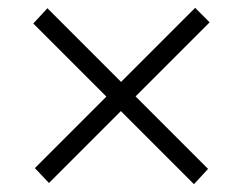

<svg xmlns="http://www.w3.org/2000/svg" viewBox="-20 -590 618 490"><path d="M475 -120 65 -530 101 -569 511 -159ZM105 -123 69 -161 478 -570 515 -533Z"/></svg>

Font: Libre Bodoni Medium
Style: Regular
Weight: 500
Designer: Pablo Impallari, Rodrigo Fuenzalida
Foundry: Impallari Type
Version: Version 2.005;gftools[0.9.23]